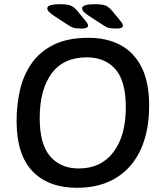

<svg xmlns="http://www.w3.org/2000/svg" viewBox="-20 -887 771 914"><path d="M368 -751Q343 -751 329.5 -755Q316 -759 298 -772L238 -811Q218 -825 211.5 -832.5Q205 -840 205 -847Q205 -867 265 -867Q298 -867 315 -861Q332 -855 349 -834L390 -784Q399 -773 399 -765Q399 -751 368 -751ZM534 -751Q509 -751 495.5 -755Q482 -759 464 -772L404 -811Q383 -825 377 -832.5Q371 -840 371 -847Q371 -867 431 -867Q464 -867 481 -861Q498 -855 515 -834L556 -784Q565 -773 565 -765Q565 -751 534 -751ZM347 7Q211 7 135 -71.5Q59 -150 59 -312Q59 -387 75 -457.5Q91 -528 130 -584.5Q169 -641 235.5 -674Q302 -707 402 -707Q489 -707 553.5 -672.5Q618 -638 654 -567Q690 -496 690 -384Q690 -263 650 -175.5Q610 -88 533 -40.5Q456 7 347 7ZM355 -85Q461 -85 520 -163Q579 -241 579 -376Q579 -501 529.5 -557.5Q480 -614 393 -614Q282 -614 225.5 -537Q169 -460 169 -325Q169 -200 219 -142.5Q269 -85 355 -85Z"/></svg>

Font: Asap Medium
Style: Italic
Weight: 500
Italic angle: -6°
Designer: Pablo Cosgaya
Foundry: Omnibus-Type
Version: Version 3.001; ttfautohint (v1.8.3)